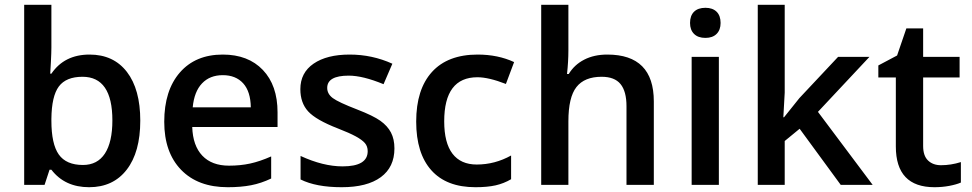

<svg xmlns="http://www.w3.org/2000/svg" viewBox="-20 -780 4100 810"><path d="M357.9 -549.8Q459 -549.8 515.4 -476.6Q571.8 -403.3 571.8 -271Q571.8 -138.2 514.6 -64.2Q457.5 9.8 356 9.8Q253.4 9.8 196.8 -64H189L168 0H82V-759.8H196.8V-579.1Q196.8 -559.1 194.8 -519.5Q192.9 -480 191.9 -469.2H196.8Q251.5 -549.8 357.9 -549.8ZM328.1 -456.1Q258.8 -456.1 228.3 -415.3Q197.8 -374.5 196.8 -278.8V-271Q196.8 -172.4 228 -128.2Q259.3 -84 330.1 -84Q391.1 -84 422.6 -132.3Q454.1 -180.7 454.1 -272Q454.1 -456.1 328.1 -456.1Z M940.9 9.8Q814.9 9.8 743.9 -63.7Q672.9 -137.2 672.9 -266.1Q672.9 -398.4 738.8 -474.1Q804.7 -549.8 919.9 -549.8Q1026.9 -549.8 1088.9 -484.9Q1150.9 -419.9 1150.9 -306.2V-244.1H791Q793.5 -165.5 833.5 -123.3Q873.5 -81.1 946.3 -81.1Q994.1 -81.1 1035.4 -90.1Q1076.7 -99.1 1124 -120.1V-26.9Q1082 -6.8 1039.1 1.5Q996.1 9.8 940.9 9.8ZM919.9 -462.9Q865.2 -462.9 832.3 -428.2Q799.3 -393.6 793 -327.1H1038.1Q1037.1 -394 1005.9 -428.5Q974.6 -462.9 919.9 -462.9Z M1644 -153.8Q1644 -74.7 1586.4 -32.5Q1528.8 9.8 1421.4 9.8Q1313.5 9.8 1248 -22.9V-122.1Q1343.3 -78.1 1425.3 -78.1Q1531.2 -78.1 1531.2 -142.1Q1531.2 -162.6 1519.5 -176.3Q1507.8 -189.9 1481 -204.6Q1454.1 -219.2 1406.2 -237.8Q1313 -273.9 1280 -310.1Q1247.1 -346.2 1247.1 -403.8Q1247.1 -473.1 1303 -511.5Q1358.9 -549.8 1455.1 -549.8Q1550.3 -549.8 1635.3 -511.2L1598.1 -424.8Q1510.7 -460.9 1451.2 -460.9Q1360.4 -460.9 1360.4 -409.2Q1360.4 -383.8 1384 -366.2Q1407.7 -348.6 1487.3 -317.9Q1554.2 -292 1584.5 -270.5Q1614.7 -249 1629.4 -220.9Q1644 -192.9 1644 -153.8Z M1985.8 9.8Q1863.3 9.8 1799.6 -61.8Q1735.8 -133.3 1735.8 -267.1Q1735.8 -403.3 1802.5 -476.6Q1869.1 -549.8 1995.1 -549.8Q2080.6 -549.8 2148.9 -518.1L2114.3 -425.8Q2041.5 -454.1 1994.1 -454.1Q1854 -454.1 1854 -268.1Q1854 -177.2 1888.9 -131.6Q1923.8 -85.9 1991.2 -85.9Q2067.9 -85.9 2136.2 -124V-23.9Q2105.5 -5.9 2070.6 2Q2035.6 9.8 1985.8 9.8Z M2738.3 0H2623V-332Q2623 -394.5 2597.9 -425.3Q2572.8 -456.1 2518.1 -456.1Q2445.8 -456.1 2411.9 -412.8Q2377.9 -369.6 2377.9 -268.1V0H2263.2V-759.8H2377.9V-566.9Q2377.9 -520.5 2372.1 -467.8H2379.4Q2402.8 -506.8 2444.6 -528.3Q2486.3 -549.8 2542 -549.8Q2738.3 -549.8 2738.3 -352.1Z M3012.7 0H2897.9V-540H3012.7ZM2891.1 -683.1Q2891.1 -713.9 2908 -730.5Q2924.8 -747.1 2956.1 -747.1Q2986.3 -747.1 3003.2 -730.5Q3020 -713.9 3020 -683.1Q3020 -653.8 3003.2 -637Q2986.3 -620.1 2956.1 -620.1Q2924.8 -620.1 2908 -637Q2891.1 -653.8 2891.1 -683.1Z M3287.6 -285.2 3352.5 -366.2 3515.6 -540H3647.9L3430.7 -308.1L3661.6 0H3526.9L3353.5 -236.8L3290.5 -185.1V0H3176.8V-759.8H3290.5V-389.2L3284.7 -285.2Z M3949.7 -83Q3991.7 -83 4033.7 -96.2V-9.8Q4014.6 -1.5 3984.6 4.2Q3954.6 9.8 3922.4 9.8Q3759.3 9.8 3759.3 -162.1V-453.1H3685.5V-503.9L3764.6 -545.9L3803.7 -660.2H3874.5V-540H4028.3V-453.1H3874.5V-164.1Q3874.5 -122.6 3895.3 -102.8Q3916 -83 3949.7 -83Z"/></svg>

Font: f2_18033          
Style: Regular
Weight: 600
Foundry: Ascender Corporation
Version: Version 1.10